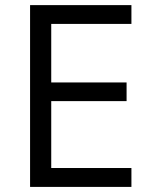

<svg xmlns="http://www.w3.org/2000/svg" viewBox="-20 -734 596 754"><path d="M496.1 0H98.1V-713.9H496.1V-640.1H181.2V-410.2H477.1V-336.9H181.2V-74.2H496.1Z"/></svg>

Font: f06896923
Style: Regular
Weight: 400
Foundry: Ascender Corporation
Version: Version 1.10